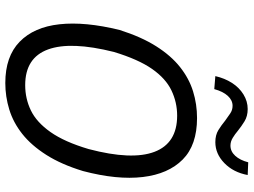

<svg xmlns="http://www.w3.org/2000/svg" viewBox="-136 -811 956 724"><g transform="rotate(90 342.0 -449.0)"><path d="M293 9Q193 9 137.5 -45Q82 -99 71.5 -195.5Q61 -292 93 -422Q119 -504 154.5 -560Q190 -616 233 -650Q276 -684 324.5 -699Q373 -714 425 -714Q527 -714 581.5 -660Q636 -606 647.5 -509.5Q659 -413 625 -284Q600 -202 564 -145.5Q528 -89 485 -55Q442 -21 393 -6Q344 9 293 9ZM301 -66Q352 -66 396.5 -87.5Q441 -109 478 -161.5Q515 -214 542 -305Q585 -468 552.5 -553.5Q520 -639 416 -639Q366 -639 321 -617.5Q276 -596 240 -544.5Q204 -493 176 -401Q135 -238 166.5 -152Q198 -66 301 -66ZM316 -779 267 -783Q275 -818 292.5 -845.5Q310 -873 336 -889Q362 -905 391 -905Q418 -905 437.5 -893Q457 -881 473 -868Q486 -857 500 -848.5Q514 -840 529 -840Q551 -840 567.5 -858Q584 -876 592 -907L640 -905Q630 -851 595 -817Q560 -783 516 -783Q489 -783 470.5 -794.5Q452 -806 435 -820Q421 -830 408 -839Q395 -848 379 -848Q358 -848 341.5 -830Q325 -812 316 -779Z"/></g></svg>

Font: Nunito Sans 7pt Condensed
Style: Italic
Weight: 400
Width: 3
Italic angle: -9°
Designer: Vernon Adams
Foundry: Vernon Adams
Version: Version 3.101;gftools[0.9.27]